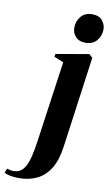

<svg xmlns="http://www.w3.org/2000/svg" viewBox="-236 -794 629 1099"><g transform="rotate(10 78.0 -244.0)"><path d="M178 33Q167 113.5 136.5 162Q106 210.5 60 232.2Q14 254 -43 254Q-69.5 254 -92 250Q-114.5 246 -129.5 238L-119 212.5Q-109.5 215.5 -99.8 217.5Q-90 219.5 -81 219.5Q-58 219.5 -41.2 208.8Q-24.5 198 -12 174.8Q0.5 151.5 9.5 113.5Q18.5 75.5 26 21.5L91.5 -443L36.5 -465.5L39 -482L230.5 -515L251 -497ZM195.5 -575Q159 -575 139.2 -597.2Q119.5 -619.5 119.5 -648.5Q119.5 -687 142.8 -714.8Q166 -742.5 207 -742.5Q248.5 -742.5 267.2 -719Q286 -695.5 286 -668Q286 -631.5 263 -603.2Q240 -575 195.5 -575Z"/></g></svg>

Font: Merriweather 144pt ExtraBold
Style: Italic
Weight: 800
Italic angle: -7.8°
Version: Version 2.101